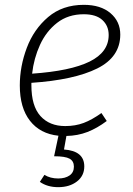

<svg xmlns="http://www.w3.org/2000/svg" viewBox="-20 -552 552 795"><path d="M110 -209V-199Q110 -113 147.5 -71.5Q185 -30 250 -30Q292 -30 326.5 -43Q361 -56 400 -84L422 -51Q382 -21 342 -5.5Q302 10 255 11L245 67Q329 73 329 137Q329 176 298.5 199.5Q268 223 221 223Q176 223 145 201L164 172Q188 187 221 187Q250 187 268 174.5Q286 162 286 138Q286 115 268 105Q250 95 204 95L222 10Q146 2 104 -52Q62 -106 62 -198Q62 -277 91 -354Q120 -431 179.5 -481.5Q239 -532 327 -532Q397 -532 437.5 -497.5Q478 -463 478 -409Q478 -316 382.5 -268.5Q287 -221 110 -209ZM113 -247Q272 -258 351 -297Q430 -336 430 -407Q430 -445 404 -469Q378 -493 327 -493Q262 -493 216.5 -457.5Q171 -422 145.5 -366Q120 -310 113 -247Z"/></svg>

Font: Fira Sans ExtraLight
Style: Italic
Weight: 275
Italic angle: -8°
Designer: Carrois Corporate & Edenspiekermann AG
Foundry: Carrois Corporate GbR & Edenspiekermann AG
Version: Version 4.203